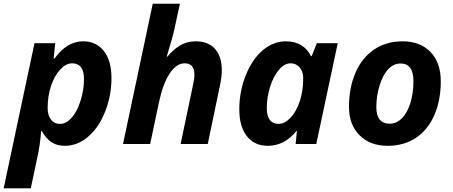

<svg xmlns="http://www.w3.org/2000/svg" viewBox="-53 -780 2452 1040"><path d="M397 -556.2Q468.3 -556.2 509.5 -503.7Q550.8 -451.2 550.8 -356.9Q550.8 -263.7 517.3 -177.5Q483.9 -91.3 425.8 -40.8Q367.7 9.8 297.9 9.8Q257.3 9.8 228 -8.3Q198.7 -26.4 173.8 -69.8H169.9Q164.1 7.8 148.9 74.2L113.8 240.2H-33.2L133.8 -545.9H246.1L237.8 -462.9H242.2Q309.6 -556.2 397 -556.2ZM337.9 -437Q304.7 -437 273.7 -404.1Q242.7 -371.1 223.9 -316.2Q205.1 -261.2 205.1 -194.8Q205.1 -155.8 223.1 -132.3Q241.2 -108.9 272.9 -108.9Q305.7 -108.9 335.4 -142.6Q365.2 -176.3 383.5 -235.1Q401.9 -293.9 401.9 -351.1Q401.9 -437 337.9 -437Z M1072.3 0H925.3L992.2 -318.8Q1000 -352.1 1000 -377Q1000 -437 947.3 -437Q902.3 -437 865.7 -381.3Q829.1 -325.7 808.1 -226.1L760.3 0H613.3L774.4 -759.8H921.4Q902.3 -671.4 892.1 -624Q881.8 -576.7 850.1 -473.1H854Q884.3 -510.7 921.4 -533.4Q958.5 -556.2 1007.3 -556.2Q1074.7 -556.2 1111.6 -515.4Q1148.4 -474.6 1148.4 -398.9Q1148.4 -363.3 1137.2 -311Z M1397.5 9.8Q1325.7 9.8 1284.4 -42.2Q1243.2 -94.2 1243.2 -188Q1243.2 -284.7 1278.3 -372.3Q1313.5 -460 1370.6 -508.1Q1427.7 -556.2 1496.1 -556.2Q1543.5 -556.2 1577.9 -535.6Q1612.3 -515.1 1631.3 -476.1H1635.3L1663.1 -545.9H1776.4L1660.2 0H1548.3L1555.2 -70.8H1553.2Q1487.8 9.8 1397.5 9.8ZM1455.1 -108.9Q1488.8 -108.9 1520 -141.6Q1551.3 -174.3 1570.3 -230.2Q1589.4 -286.1 1589.4 -356.9Q1589.4 -391.6 1570.6 -414.3Q1551.8 -437 1521 -437Q1487.8 -437 1457.8 -401.9Q1427.7 -366.7 1409.9 -309.1Q1392.1 -251.5 1392.1 -194.8Q1392.1 -151.9 1408.4 -130.4Q1424.8 -108.9 1455.1 -108.9Z M2186.5 -339.8Q2186.5 -436 2116.7 -436Q2080.1 -436 2051 -406.2Q2022 -376.5 2003.7 -318.8Q1985.4 -261.2 1985.4 -200.2Q1985.4 -109.9 2058.6 -109.9Q2095.2 -109.9 2124.5 -139.9Q2153.8 -169.9 2170.2 -223.4Q2186.5 -276.9 2186.5 -339.8ZM2334.5 -339.8Q2334.5 -236.8 2300 -157.2Q2265.6 -77.6 2200.7 -33.9Q2135.7 9.8 2046.4 9.8Q1951.2 9.8 1894.3 -47.6Q1837.4 -105 1837.4 -200.2Q1837.4 -304.2 1872.3 -385.5Q1907.2 -466.8 1973.1 -511.5Q2039.1 -556.2 2127.4 -556.2Q2223.1 -556.2 2278.8 -498.5Q2334.5 -440.9 2334.5 -339.8Z"/></svg>

Font: Zoram GWebM
Style: Bold Italic
Weight: 700
Italic angle: -12°
Foundry: Ascender Corporation
Version: Version 1.000